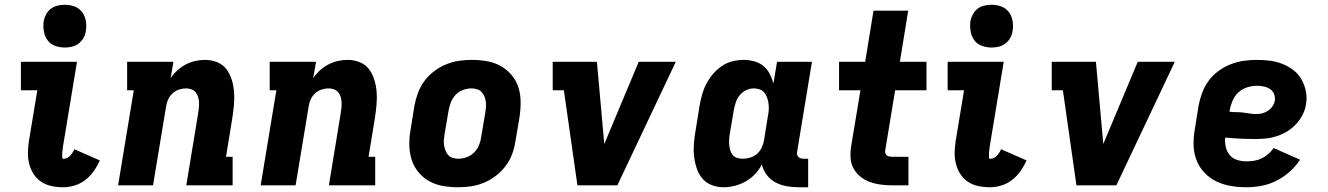

<svg xmlns="http://www.w3.org/2000/svg" viewBox="-20 -780 5590 808"><path d="M246 8Q221 8 197 3Q173 -2 153.5 -15Q134 -28 121.5 -47.5Q109 -67 103 -90Q97 -113 97.5 -138Q98 -163 102 -188L137 -400H68V-520H304L246 -169Q245 -165 244.5 -161Q244 -157 244 -153.5Q244 -150 243 -146.5Q242 -143 242 -139Q242 -135 242 -131.5Q242 -128 242 -124Q242 -120 242 -116Q242 -112 246 -112H249Q256 -112 263 -115.5Q270 -119 275.5 -125Q281 -131 285.5 -138Q290 -145 293 -152L400 -105Q390 -82 375 -60.5Q360 -39 339.5 -23Q319 -7 294.5 0.5Q270 8 246 8ZM253 -580Q231 -580 211 -587.5Q191 -595 179.5 -611.5Q168 -628 164.5 -649Q161 -670 164 -692Q167 -707 174.5 -720.5Q182 -734 194.5 -743.5Q207 -753 222.5 -756.5Q238 -760 253 -760Q275 -760 294.5 -752.5Q314 -745 326 -728.5Q338 -712 341.5 -691Q345 -670 341 -648Q339 -633 331 -619.5Q323 -606 310.5 -596.5Q298 -587 283 -583.5Q268 -580 253 -580Z M477 0 543 -400H515V-520H710L698 -451Q710 -469 726.5 -484Q743 -499 762.5 -509Q782 -519 802.5 -523.5Q823 -528 843 -528Q870 -528 894.5 -518Q919 -508 933.5 -488Q948 -468 955.5 -443.5Q963 -419 965 -392.5Q967 -366 964.5 -339Q962 -312 958 -285L931 -120H959V0H764L814 -304Q816 -316 817 -327.5Q818 -339 817.5 -350.5Q817 -362 813.5 -373Q810 -384 803 -392Q796 -400 785.5 -404Q775 -408 763 -408Q748 -408 733 -403Q718 -398 706 -387Q694 -376 687.5 -361.5Q681 -347 679 -332L624 0Z M1077 0 1143 -400H1115V-520H1310L1298 -451Q1310 -469 1326.5 -484Q1343 -499 1362.5 -509Q1382 -519 1402.5 -523.5Q1423 -528 1443 -528Q1470 -528 1494.5 -518Q1519 -508 1533.5 -488Q1548 -468 1555.5 -443.5Q1563 -419 1565 -392.5Q1567 -366 1564.5 -339Q1562 -312 1558 -285L1531 -120H1559V0H1364L1414 -304Q1416 -316 1417 -327.5Q1418 -339 1417.5 -350.5Q1417 -362 1413.5 -373Q1410 -384 1403 -392Q1396 -400 1385.5 -404Q1375 -408 1363 -408Q1348 -408 1333 -403Q1318 -398 1306 -387Q1294 -376 1287.5 -361.5Q1281 -347 1279 -332L1224 0Z M1907 8Q1875 8 1843.5 2.5Q1812 -3 1785.5 -18Q1759 -33 1740 -56.5Q1721 -80 1712 -109Q1703 -138 1702.5 -170.5Q1702 -203 1708 -235L1724 -335Q1729 -362 1739 -389Q1749 -416 1766 -439Q1783 -462 1806.5 -480Q1830 -498 1857 -509Q1884 -520 1911 -524Q1938 -528 1966 -528Q1998 -528 2029.5 -522.5Q2061 -517 2087.5 -502Q2114 -487 2133.5 -463.5Q2153 -440 2162 -411Q2171 -382 2171 -349.5Q2171 -317 2166 -285L2149 -185Q2145 -158 2135 -131Q2125 -104 2107.5 -81Q2090 -58 2066.5 -40Q2043 -22 2016.5 -11Q1990 0 1962.5 4Q1935 8 1907 8ZM1909 -112Q1926 -112 1944 -118.5Q1962 -125 1975.5 -138.5Q1989 -152 1996 -169.5Q2003 -187 2005 -204L2022 -304Q2024 -316 2025 -328.5Q2026 -341 2024.5 -352.5Q2023 -364 2018.5 -374.5Q2014 -385 2006.5 -393Q1999 -401 1987.5 -404.5Q1976 -408 1964 -408Q1947 -408 1929 -401.5Q1911 -395 1898 -381.5Q1885 -368 1878 -350.5Q1871 -333 1868 -316L1851 -216Q1849 -204 1848 -191.5Q1847 -179 1849 -167.5Q1851 -156 1855 -145.5Q1859 -135 1866.5 -127Q1874 -119 1885.5 -115.5Q1897 -112 1909 -112Z M2410 0 2353 -400H2306V-520H2492L2523 -174L2668 -520H2824L2578 0Z M3025 8Q2998 8 2974 -1.5Q2950 -11 2934 -31Q2918 -51 2910.5 -76Q2903 -101 2900.5 -127Q2898 -153 2900.5 -180.5Q2903 -208 2908 -235L2924 -335Q2928 -358 2934.5 -381.5Q2941 -405 2952.5 -427Q2964 -449 2980.5 -468.5Q2997 -488 3017.5 -502Q3038 -516 3062 -522Q3086 -528 3109 -528Q3132 -528 3154 -522Q3176 -516 3192.5 -502.5Q3209 -489 3219 -469.5Q3229 -450 3235 -429L3250 -520H3397L3335 -144Q3333 -137 3334 -131Q3335 -125 3339 -120.5Q3343 -116 3349 -114Q3355 -112 3361 -112H3381V8H3341Q3315 8 3290 3.5Q3265 -1 3243.5 -12.5Q3222 -24 3207 -43.5Q3192 -63 3186 -88Q3175 -66 3157.5 -47.5Q3140 -29 3118 -16.5Q3096 -4 3072 2Q3048 8 3025 8ZM3105 -112Q3120 -112 3136 -116.5Q3152 -121 3165 -132Q3178 -143 3185 -158Q3192 -173 3195 -188L3211 -288Q3214 -302 3215 -315.5Q3216 -329 3214.5 -342Q3213 -355 3209 -367Q3205 -379 3197.5 -389Q3190 -399 3177.5 -403.5Q3165 -408 3151 -408Q3135 -408 3119 -400Q3103 -392 3092 -378Q3081 -364 3076 -348Q3071 -332 3068 -316L3051 -216Q3049 -204 3048.5 -192Q3048 -180 3049 -168.5Q3050 -157 3053.5 -146Q3057 -135 3064 -127Q3071 -119 3082 -115.5Q3093 -112 3105 -112Z M3737 0Q3712 0 3688 -3Q3664 -6 3641.5 -14Q3619 -22 3601 -36.5Q3583 -51 3572 -71Q3561 -91 3559.5 -115.5Q3558 -140 3562 -165L3601 -400H3511V-520H3621L3656 -735H3802L3767 -520H3879V-400H3747L3705 -145Q3704 -139 3706.5 -133.5Q3709 -128 3713.5 -125Q3718 -122 3724.5 -121Q3731 -120 3737 -120H3803V0Z M4146 8Q4121 8 4097 3Q4073 -2 4053.5 -15Q4034 -28 4021.5 -47.5Q4009 -67 4003 -90Q3997 -113 3997.5 -138Q3998 -163 4002 -188L4037 -400H3968V-520H4204L4146 -169Q4145 -165 4144.5 -161Q4144 -157 4144 -153.5Q4144 -150 4143 -146.5Q4142 -143 4142 -139Q4142 -135 4142 -131.5Q4142 -128 4142 -124Q4142 -120 4142 -116Q4142 -112 4146 -112H4149Q4156 -112 4163 -115.5Q4170 -119 4175.5 -125Q4181 -131 4185.5 -138Q4190 -145 4193 -152L4300 -105Q4290 -82 4275 -60.5Q4260 -39 4239.5 -23Q4219 -7 4194.5 0.5Q4170 8 4146 8ZM4153 -580Q4131 -580 4111 -587.5Q4091 -595 4079.5 -611.5Q4068 -628 4064.5 -649Q4061 -670 4064 -692Q4067 -707 4074.5 -720.5Q4082 -734 4094.5 -743.5Q4107 -753 4122.5 -756.5Q4138 -760 4153 -760Q4175 -760 4194.5 -752.5Q4214 -745 4226 -728.5Q4238 -712 4241.5 -691Q4245 -670 4241 -648Q4239 -633 4231 -619.5Q4223 -606 4210.5 -596.5Q4198 -587 4183 -583.5Q4168 -580 4153 -580Z M4510 0 4453 -400H4406V-520H4592L4623 -174L4768 -520H4924L4678 0Z M5226 8Q5192 8 5159.5 2.5Q5127 -3 5099 -16.5Q5071 -30 5049 -53Q5027 -76 5015.5 -105.5Q5004 -135 5003 -168.5Q5002 -202 5008 -235L5024 -335Q5029 -362 5039 -389Q5049 -416 5066 -439.5Q5083 -463 5107.5 -481Q5132 -499 5159 -509.5Q5186 -520 5213.5 -524Q5241 -528 5268 -528Q5297 -528 5324.5 -524.5Q5352 -521 5377 -511Q5402 -501 5423 -485Q5444 -469 5457 -446Q5470 -423 5475.5 -396Q5481 -369 5476 -341Q5473 -319 5462 -297.5Q5451 -276 5434.5 -258Q5418 -240 5397.5 -227.5Q5377 -215 5355 -207.5Q5333 -200 5310.5 -197.5Q5288 -195 5265 -195Q5233 -195 5200 -196.5Q5167 -198 5136 -201Q5134 -181 5138.5 -161.5Q5143 -142 5155 -127.5Q5167 -113 5186 -107Q5205 -101 5226 -101Q5242 -101 5258 -103.5Q5274 -106 5289.5 -113.5Q5305 -121 5317.5 -132Q5330 -143 5340 -157L5451 -108Q5433 -80 5407 -57Q5381 -34 5351 -19Q5321 -4 5289 2Q5257 8 5226 8ZM5266 -300Q5279 -300 5291.5 -303Q5304 -306 5315.5 -313.5Q5327 -321 5335 -332.5Q5343 -344 5345 -357Q5347 -371 5341.5 -384.5Q5336 -398 5324.5 -405.5Q5313 -413 5298.5 -416Q5284 -419 5269 -419Q5249 -419 5228.5 -412.5Q5208 -406 5192 -391.5Q5176 -377 5167.5 -357Q5159 -337 5155 -317L5154 -310Q5168 -308 5182.5 -308Q5197 -308 5210.5 -306.5Q5224 -305 5238 -302.5Q5252 -300 5266 -300Z"/></svg>

Font: Iosevka Etoile Heavy
Style: Italic
Weight: 900
Italic angle: -9°
Designer: Belleve Invis
Foundry: Belleve Invis
Version: Version 22.1.2; ttfautohint (v1.8.4)